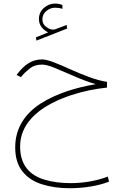

<svg xmlns="http://www.w3.org/2000/svg" viewBox="-20 -690 679 1048"><path d="M176.3 -486.3 178.7 -468.3 346.7 -534.2 343.8 -553.7 288.1 -532.7C283.2 -530.3 278.8 -529.3 274.4 -528.8C272.9 -528.3 271 -528.3 269 -528.3C257.8 -528.3 245.1 -533.2 231.9 -543.5C218.3 -553.2 211.4 -566.9 211.4 -585C211.4 -602.1 218.3 -617.2 232.4 -629.4C246.6 -641.6 262.7 -647.9 281.2 -647.9C295.4 -647.9 308.6 -646 320.8 -641.6L320.3 -663.1C303.2 -668.9 296.4 -670.4 279.3 -670.4C257.8 -670.4 237.8 -662.6 219.7 -647C201.7 -631.3 192.4 -610.8 192.4 -585.4C192.4 -549.8 216.8 -526.4 242.7 -513.2ZM564 -243.2C504.9 -251.5 433.6 -280.8 366.7 -310.5C299.8 -340.3 242.2 -365.7 210.4 -365.7C153.8 -365.7 113.3 -336.9 74.7 -286.6L70.3 -280.8L94.2 -269L98.6 -274.4C111.8 -290 127.4 -304.7 144.5 -317.9C161.6 -331.1 183.1 -337.4 210 -337.4C227.1 -337.4 250.5 -331.1 281.2 -318.4C311.5 -305.7 345.7 -291 384.3 -274.4C422.4 -257.3 461.9 -242.7 502.4 -230.5C395 -212.4 286.6 -179.2 202.1 -125C117.7 -70.3 63 7.3 63 114.7C63 168.9 76.2 212.9 102.5 245.6C128.4 278.3 164.1 301.8 209 315.9C253.9 330.1 304.2 337.4 359.4 337.4C436 337.4 516.1 325.2 575.2 301.3L568.4 273.9C506.3 297.9 432.6 309.6 366.7 309.6C314.5 309.6 267.6 303.7 226.1 291.5C142.1 267.6 89.8 211.4 89.8 109.9C89.8 29.3 130.9 -35.2 195.8 -84.5C292.5 -157.2 438 -199.2 564 -211.9Z"/></svg>

Font: Vazirmatn Thin
Style: Regular
Weight: 100
Designer: Saber Rastikerdar
Foundry: Saber Rastikerdar
Version: Version 33.003